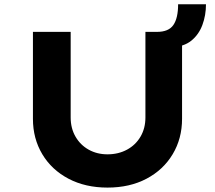

<svg xmlns="http://www.w3.org/2000/svg" viewBox="-20 -845 975 871"><path d="M467.6 6Q367.5 6 290.9 -34.2Q214.4 -74.4 171.9 -145.4Q129.4 -216.4 129.4 -306V-700.4H300.6V-312Q300.6 -263.1 322.5 -225.2Q344.4 -187.3 382.2 -166.1Q420.1 -144.9 467.6 -144.9Q517 -144.9 556.2 -166.1Q595.3 -187.3 617.5 -225.2Q639.7 -263.1 639.7 -312V-700.4H692.2Q745.1 -700.4 766.5 -731.6Q788 -762.9 788 -825.5H914.4Q914.4 -775.5 898.1 -731.7Q881.8 -687.9 847.8 -660.4Q813.7 -633 759.2 -631.1L805.9 -670V-306Q805.9 -216.4 763.3 -145.4Q720.8 -74.4 644.6 -34.2Q568.4 6 467.6 6Z"/></svg>

Font: Lexend Giga
Style: Regular
Weight: 400
Designer: Bonnie Shaver-Troup, Thomas Jockin
Foundry: Lexend
Version: Version 1.007